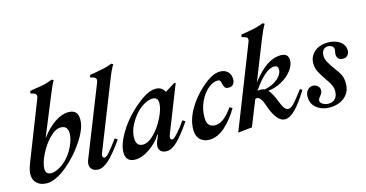

<svg xmlns="http://www.w3.org/2000/svg" viewBox="-75 -1049 2662 1398"><g transform="rotate(-15 1255.5 -350.0)"><path d="M36 -85Q36 -115 54 -163L228 -607Q232 -616 232 -624Q232 -641 212 -648L188 -655L193 -673L228 -679Q276 -686 304.5 -692.5Q333 -699 364 -712L378 -705Q359 -674 333 -608L213 -315H215Q262 -379 316 -415.5Q370 -452 421 -452Q454 -452 472.5 -435Q491 -418 491 -377Q491 -312 430.5 -220Q370 -128 286 -60Q202 8 138 8Q91 8 63.5 -17Q36 -42 36 -85ZM303 -116Q340 -153 365 -206Q390 -259 390 -299Q390 -359 338 -359Q297 -359 252 -313Q207 -267 176 -204Q145 -141 145 -97Q145 -55 187 -55Q212 -55 244 -72Q276 -89 303 -116Z M463 -47Q463 -61 469 -77L679 -607Q683 -616 683 -625Q683 -641 663 -648L639 -655L644 -673Q669 -677 677 -678Q727 -687 754 -693Q781 -699 813 -712L827 -705Q805 -671 781 -608L580 -100Q576 -91 576 -82Q576 -73 580.5 -68.5Q585 -64 591 -64Q604 -64 627 -90Q650 -116 697 -180L717 -167Q651 -74 607 -33Q563 8 525 8Q497 8 480 -7Q463 -22 463 -47Z M732 -64Q732 -122 777.5 -201Q823 -280 892 -345Q947 -396 992 -424Q1037 -452 1078 -452Q1124 -452 1144 -412H1147L1218 -456H1231L1093 -106Q1087 -93 1087 -82Q1087 -64 1101 -64Q1114 -64 1147.5 -102Q1181 -140 1207 -180L1227 -167Q1165 -76 1121.5 -34Q1078 8 1041 8Q1012 8 997 -6Q982 -20 982 -43Q982 -60 989 -77L1009 -126H1004Q970 -70 911.5 -31Q853 8 805 8Q732 8 732 -64ZM1078 -346Q1078 -389 1036 -389Q1011 -389 979 -372Q947 -355 920 -328Q882 -288 858 -240Q834 -192 834 -147Q834 -83 885 -83Q926 -83 971 -129Q1016 -175 1047 -238.5Q1078 -302 1078 -346Z M1266 -92Q1266 -166 1309.5 -242Q1353 -318 1420 -378Q1502 -452 1562 -452Q1600 -452 1621 -430Q1642 -408 1642 -375Q1642 -351 1630.5 -336.5Q1619 -322 1596 -322Q1575 -322 1567.5 -332Q1560 -342 1555 -363Q1552 -379 1547.5 -386Q1543 -393 1529 -393Q1494 -393 1456 -361Q1418 -329 1393 -275Q1368 -221 1368 -159Q1368 -116 1385 -99.5Q1402 -83 1430 -83Q1462 -83 1494 -107Q1526 -131 1563 -183L1583 -171Q1538 -94 1481 -43Q1424 8 1361 8Q1319 8 1292.5 -18Q1266 -44 1266 -92Z M2109 -168Q2056 -81 2012.5 -37Q1969 7 1932 7Q1874 7 1830 -110Q1828 -116 1819.5 -140Q1811 -164 1799 -179.5Q1787 -195 1773 -195Q1767 -195 1760 -192L1683 1L1577 12L1820 -606Q1824 -617 1824 -625Q1824 -642 1804 -646L1780 -654L1785 -672L1811 -676Q1861 -684 1891.5 -691Q1922 -698 1954 -711L1968 -704Q1950 -675 1922 -607L1802 -304Q1849 -369 1905.5 -410.5Q1962 -452 2021 -452Q2078 -452 2078 -399Q2078 -363 2049 -324.5Q2020 -286 1971.5 -258.5Q1923 -231 1868 -225Q1894 -197 1919 -131Q1933 -94 1946 -77Q1959 -60 1975 -60Q1995 -60 2019 -86Q2043 -112 2093 -178ZM1814 -248Q1830 -248 1844 -242Q1882 -248 1914 -266Q1946 -284 1964.5 -308Q1983 -332 1983 -354Q1983 -370 1976 -377.5Q1969 -385 1952 -385Q1918 -385 1876 -347.5Q1834 -310 1791 -245Q1803 -248 1814 -248Z M2132 -109Q2132 -141 2149 -159Q2166 -177 2188 -177Q2209 -177 2224.5 -163.5Q2240 -150 2240 -130Q2240 -113 2225 -94Q2223 -92 2217.5 -85Q2212 -78 2209 -72Q2206 -66 2206 -59Q2206 -44 2225 -32.5Q2244 -21 2268 -21Q2299 -21 2318 -41Q2337 -61 2337 -100Q2337 -121 2327 -143Q2317 -165 2296 -194Q2265 -239 2250 -268.5Q2235 -298 2235 -334Q2235 -384 2273.5 -418.5Q2312 -453 2376 -453Q2429 -453 2465.5 -428Q2502 -403 2502 -358Q2502 -338 2489 -324Q2476 -310 2454 -310Q2431 -310 2419.5 -322.5Q2408 -335 2408 -355Q2408 -360 2410 -372Q2413 -390 2413 -391Q2413 -406 2400.5 -416Q2388 -426 2369 -426Q2348 -426 2334.5 -411Q2321 -396 2321 -366Q2321 -344 2334.5 -319Q2348 -294 2372 -261Q2402 -222 2414.5 -196Q2427 -170 2427 -130Q2427 -86 2405 -54.5Q2383 -23 2347.5 -7.5Q2312 8 2272 8Q2212 8 2172 -23Q2132 -54 2132 -109Z"/></g></svg>

Font: Ibarra Real Nova
Style: Bold Italic
Weight: 700
Italic angle: -22°
Designer: Jose Maria Ribagorda & Octavio Pardo
Foundry: Octavio Pardo
Version: Version 1.014